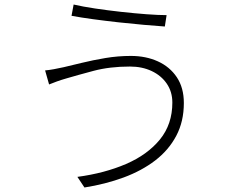

<svg xmlns="http://www.w3.org/2000/svg" viewBox="-20 -789 1040 848"><path d="M741.2 -335.9Q741.2 -383.3 716.8 -419.2Q692.4 -455.1 650.1 -475.1Q607.9 -495.1 554.2 -495.1Q464.8 -495.1 393.3 -476.1Q321.8 -457 273.9 -442.9Q250 -436 231.7 -429.4Q213.4 -422.9 196.8 -416L179.2 -478Q196.8 -479.5 218 -483.4Q239.3 -487.3 261.2 -492.2Q294.9 -500 342.5 -511.7Q390.1 -523.4 445.6 -532.7Q501 -542 558.1 -542Q624 -542 677 -518.1Q730 -494.1 761 -447.8Q792 -401.4 792 -334Q792 -252.4 758.5 -189.2Q725.1 -126 665.5 -80.3Q606 -34.7 525.9 -5.1Q445.8 24.4 353 39.1L321.8 -7.8Q441.9 -23.9 536.6 -64.7Q631.3 -105.5 686.3 -172.9Q741.2 -240.2 741.2 -335.9ZM305.2 -769Q344.7 -759.8 400.1 -751.5Q455.6 -743.2 515.1 -736.6Q574.7 -730 627.7 -726.1Q680.7 -722.2 715.8 -722.2L708 -671.9Q667.5 -674.8 614.3 -679.4Q561 -684.1 503.4 -690.4Q445.8 -696.8 391.8 -704.1Q337.9 -711.4 295.9 -719.2Z"/></svg>

Font: Source Han Sans CN Light
Style: Regular
Weight: 300
Designer: Ryoko NISHIZUKA  (kana, bopomofo & ideographs); Paul D. Hunt (Latin, Greek & Cyrillic); Sandoll Communications , Soo-you
Foundry: Adobe
Version: Version 2.000;hotconv 1.0.107;makeotfexe 2.5.65593